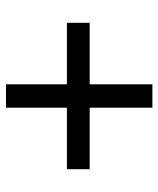

<svg xmlns="http://www.w3.org/2000/svg" viewBox="36 -604 528 640"><g transform="rotate(-90 300.0 -284.0)"><path d="M261 -40V-249H56V-325H261V-528H339V-325H544V-249H339V-40Z"/></g></svg>

Font: Nunito Sans 9pt SemiBold
Style: Regular
Weight: 600
Version: Version 3.101;gftools[0.9.27]